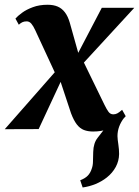

<svg xmlns="http://www.w3.org/2000/svg" viewBox="-56 -556 598 827"><path d="M300 251.5 289.5 220.5Q311.5 212 322.8 199.8Q334 187.5 339 171Q344.5 157 344.5 137.8Q344.5 118.5 345.5 98.5Q346.5 60 364.8 37.2Q383 14.5 397.5 -5L478.5 -48.5Q464.5 -30.5 457.2 -10.5Q450 9.5 450 30.5Q450.5 45.5 453.8 66.5Q457 87.5 457 107.5Q456.5 137.5 442.5 163.2Q428.5 189 404 208.5Q382.5 225.5 355.8 236.5Q329 247.5 300 251.5ZM345 10.5Q322.5 10.5 305.2 3.8Q288 -3 274.8 -20.2Q261.5 -37.5 250 -68L188.5 -253.5L222 -239.5L110.5 0L-35.5 0.5L206.5 -275L193 -216L95.5 -426.5Q87.5 -444 79 -454Q70.5 -464 59 -464Q47.5 -464 40 -460.2Q32.5 -456.5 25 -449.5L10.5 -476Q20 -487 39 -501Q58 -515 85.8 -525.2Q113.5 -535.5 149 -535.5Q174 -535.5 192.2 -527.8Q210.5 -520 223.5 -503Q236.5 -486 244.5 -458.5L291.5 -291L263.5 -295L382.5 -522.5H522.5L275.5 -254L291 -316L394 -104.5Q403.5 -85 411.5 -74.2Q419.5 -63.5 432 -63.5Q441 -63.5 449 -67.5Q457 -71.5 470 -83L485.5 -55.5Q473 -40 453.8 -24.8Q434.5 -9.5 407.5 0.5Q380.5 10.5 345 10.5Z"/></svg>

Font: Merriweather 96pt ExtraBold
Style: Italic
Weight: 800
Italic angle: -7.8°
Version: Version 2.101